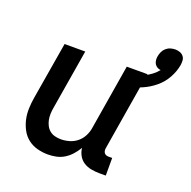

<svg xmlns="http://www.w3.org/2000/svg" viewBox="-124 -813 936 943"><g transform="rotate(20 343.5 -341.5)"><path d="M223 8Q194 8 166.5 0.5Q139 -7 117.5 -24Q96 -41 83 -65.5Q70 -90 64 -117Q58 -144 59 -173.5Q60 -203 65 -232L115 -530H223L171 -217Q168 -201 167.5 -184.5Q167 -168 170 -153Q173 -138 180 -124.5Q187 -111 198.5 -101.5Q210 -92 225.5 -88Q241 -84 257 -84Q279 -84 301.5 -90.5Q324 -97 342 -112Q360 -127 370.5 -148Q381 -169 384 -191L440 -530H548L480 -118Q479 -111 480 -104.5Q481 -98 485 -93Q489 -88 495 -86Q501 -84 508 -84H526V8H493Q471 8 449.5 4Q428 0 410.5 -11Q393 -22 382.5 -40.5Q372 -59 370 -80Q358 -60 342.5 -42.5Q327 -25 307.5 -13Q288 -1 266 3.5Q244 8 223 8ZM479 -438 463 -497Q482 -501 501 -507Q520 -513 538 -521.5Q556 -530 572.5 -542.5Q589 -555 602 -571Q592 -572 583.5 -577Q575 -582 570 -590.5Q565 -599 564 -609.5Q563 -620 565 -630Q567 -642 572.5 -654Q578 -666 588.5 -675Q599 -684 611.5 -687.5Q624 -691 636 -691Q648 -691 659.5 -687Q671 -683 678.5 -674Q686 -665 687 -653Q688 -641 686 -628Q680 -593 661.5 -559.5Q643 -526 613.5 -501.5Q584 -477 549.5 -462Q515 -447 479 -438Z"/></g></svg>

Font: Iosevka Curly SmBdEx
Style: Italic
Weight: 600
Width: 7
Italic angle: -9°
Monospace: yes
Designer: Belleve Invis
Foundry: Belleve Invis
Version: Version 11.1.0; ttfautohint (v1.8.3)